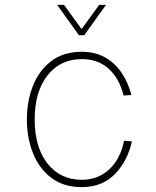

<svg xmlns="http://www.w3.org/2000/svg" viewBox="-20 -754 640 786"><path d="M315 12Q240 12 190 -26Q140 -64 115 -127Q90 -190 90 -265Q90 -340 115 -403Q140 -466 190 -504Q240 -542 315 -542Q370 -542 411 -518.5Q452 -495 478.5 -455Q505 -415 518 -365L486 -363Q468 -434 424.5 -473Q381 -512 315 -512Q227 -512 174.5 -445.5Q122 -379 122 -265Q122 -151 174.5 -84.5Q227 -18 315 -18Q381 -18 427 -60.5Q473 -103 488 -178L520 -175Q502 -94 450 -41Q398 12 315 12ZM214 -734H242L314 -635L386 -734H414L325 -610H303Z"/></svg>

Font: Geist Mono Thin
Style: Regular
Weight: 100
Monospace: yes
Designer: Basement.studio, Andrés Briganti, Mateo Zaragoza
Foundry: Basement.studio, Vercel, Andrés Briganti, Guido Ferreyra, Mateo Zaragoza
Version: Version 1.500; ttfautohint (v1.8.4.7-5d5b)